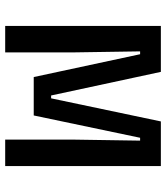

<svg xmlns="http://www.w3.org/2000/svg" viewBox="30 -670 640 740"><g transform="rotate(90 350.0 -300.0)"><path d="M80 0V-600H257L348 -177H359L448 -600H620V0H518V-260L522 -520H511L425 -110H277L189 -520H178L182 -260V0Z"/></g></svg>

Font: Martian Mono
Style: Regular
Weight: 400
Monospace: yes
Designer: Roman Shamin
Foundry: Evil Martians
Version: Version 1.000; ttfautohint (v1.8.4.7-5d5b)